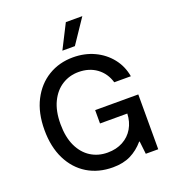

<svg xmlns="http://www.w3.org/2000/svg" viewBox="-169 -1090 1095 1225"><g transform="rotate(-20 378.0 -477.0)"><path d="M387.1 9.9Q288.7 9.9 214.3 -35.3Q139.9 -80.6 98.2 -164.4Q56.5 -248.2 56.5 -363.3Q56.5 -479.4 99.4 -563.2Q142.4 -647 216.8 -692.1Q291.2 -737.2 384.9 -737.2Q463.8 -737.2 528.8 -706.9Q593.8 -676.5 636.7 -622.5Q679.7 -568.5 691.8 -497.5H579.2Q560 -562.5 509.1 -599.8Q458.1 -637.1 386 -637.1Q324.6 -637.1 274.5 -605.6Q224.4 -574.2 195 -513.3Q165.5 -452.4 165.5 -364Q165.5 -275.6 194.2 -214.5Q223 -153.4 273.1 -121.8Q323.2 -90.2 387.1 -90.2Q446.4 -90.2 491.3 -114.5Q536.2 -138.8 561.6 -182.2Q587 -225.5 589.1 -281.6H403.8V-372.2H696.7V0H612.2L602.3 -87H598.7Q558.9 -40.5 508.2 -15.3Q457.4 9.9 387.1 9.9ZM421.9 -800.1H337L420.1 -963.8H532Z"/></g></svg>

Font: Linik Sans Medium
Style: Regular
Weight: 500
Designer: Rasmus Andersson (font), Cristiano Sobral (main changes)
Foundry: rsms
Version: Version 3.018;June 1, 2022;FontCreator 14.0.0.2814 64-bit; t